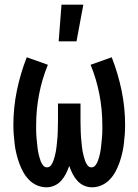

<svg xmlns="http://www.w3.org/2000/svg" viewBox="-20 -786 590 818"><path d="M372 12Q354 12 337.5 4.5Q321 -3 309 -16.5Q297 -30 289 -46Q281 -62 275 -79Q269 -62 261 -46Q253 -30 241 -16.5Q229 -3 212.5 4.5Q196 12 178 12Q157 12 137.5 3.5Q118 -5 103.5 -20Q89 -35 79 -53Q69 -71 62 -90.5Q55 -110 50 -130.5Q45 -151 42.5 -171.5Q40 -192 38.5 -212.5Q37 -233 37 -254Q37 -328 52 -400.5Q67 -473 94 -542L184 -510Q159 -449 146.5 -384Q134 -319 134 -253Q134 -243 134 -233.5Q134 -224 134.5 -214Q135 -204 136 -194.5Q137 -185 138 -175Q139 -165 140 -155.5Q141 -146 143 -136.5Q145 -127 147.5 -117.5Q150 -108 153.5 -99Q157 -90 163.5 -81.5Q170 -73 180 -73Q191 -73 197.5 -82Q204 -91 207.5 -101Q211 -111 213.5 -121Q216 -131 218 -141Q220 -151 221 -161.5Q222 -172 223 -182Q224 -192 225 -202.5Q226 -213 226 -223.5Q226 -234 226.5 -244.5Q227 -255 227 -265V-345H323V-265Q323 -255 323.5 -244.5Q324 -234 324 -223.5Q324 -213 325 -202.5Q326 -192 327 -182Q328 -172 329 -161.5Q330 -151 332 -141Q334 -131 336.5 -121Q339 -111 342.5 -101Q346 -91 352.5 -82Q359 -73 370 -73Q380 -73 386.5 -81.5Q393 -90 396.5 -99Q400 -108 402.5 -117.5Q405 -127 407 -136.5Q409 -146 410 -155.5Q411 -165 412 -175Q413 -185 414 -194.5Q415 -204 415.5 -214Q416 -224 416 -233.5Q416 -243 416 -253Q416 -319 403.5 -384Q391 -449 366 -510L456 -542Q483 -473 498 -400.5Q513 -328 513 -254Q513 -233 511.5 -212.5Q510 -192 507.5 -171.5Q505 -151 500 -130.5Q495 -110 488 -90.5Q481 -71 471 -53Q461 -35 446.5 -20Q432 -5 412.5 3.5Q393 12 372 12ZM230 -610 242 -766H335L306 -610Z"/></svg>

Font: Lode Dark
Style: Bold
Weight: 700
Monospace: yes
Designer: Belleve Invis
Foundry: Belleve Invis
Version: Version 29.2.0; ttfautohint (v1.8.3)